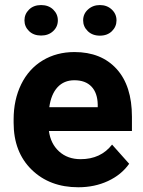

<svg xmlns="http://www.w3.org/2000/svg" viewBox="-20 -749 581 778"><path d="M297.4 9.8Q181.2 9.8 108.2 -61.5Q35.2 -132.8 35.2 -251.5V-265.1Q35.2 -344.7 65.9 -407.5Q96.7 -470.2 153.1 -504.2Q209.5 -538.1 281.7 -538.1Q390.1 -538.1 452.4 -469.7Q514.6 -401.4 514.6 -275.9V-218.3H178.2Q185.1 -166.5 219.5 -135.3Q253.9 -104 306.6 -104Q388.2 -104 434.1 -163.1L503.4 -85.4Q471.7 -40.5 417.5 -15.4Q363.3 9.8 297.4 9.8ZM281.2 -423.8Q239.3 -423.8 213.1 -395.5Q187 -367.2 179.7 -314.5H376V-325.7Q375 -372.6 350.6 -398.2Q326.2 -423.8 281.2 -423.8ZM214.4 -666.5Q214.4 -640.6 195.3 -622.8Q176.3 -605 146.5 -605Q116.2 -605 97.7 -623Q79.1 -641.1 79.1 -666.5Q79.1 -691.9 97.7 -710.2Q116.2 -728.5 146.5 -728.5Q176.8 -728.5 195.6 -710.2Q214.4 -691.9 214.4 -666.5ZM316.9 -666.5Q316.9 -692.9 336.7 -710.7Q356.4 -728.5 384.8 -728.5Q413.6 -728.5 432.9 -710.4Q452.1 -692.4 452.1 -666.5Q452.1 -641.1 433.6 -622.8Q415 -604.5 384.8 -604.5Q354.5 -604.5 335.7 -622.8Q316.9 -641.1 316.9 -666.5Z"/></svg>

Font: SteelSelectRoboto
Style: Roboto-Bold
Weight: 700
Designer: Google
Version: Version 2.137; 2017